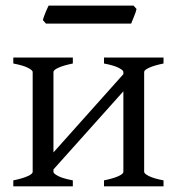

<svg xmlns="http://www.w3.org/2000/svg" viewBox="-20 -657 623 677"><path d="M346.7 0V-21Q379.9 -27.8 397.5 -35.9Q415 -43.9 415 -50.8V-335L168.5 -59.6V-50.8Q168.5 -44.9 184.8 -36.4Q201.2 -27.8 236.8 -21V0H26.9V-21Q60.1 -27.8 77.6 -35.9Q95.2 -43.9 95.2 -50.8V-403.3Q95.2 -409.2 78.9 -417.7Q62.5 -426.3 26.9 -433.1V-454.1H236.8V-433.1Q203.6 -426.3 186 -418.2Q168.5 -410.2 168.5 -403.3V-119.6L415 -395.5V-403.3Q415 -409.2 398.7 -417.7Q382.3 -426.3 346.7 -433.1V-454.1H556.6V-433.1Q523.4 -426.3 505.9 -418.2Q488.3 -410.2 488.3 -403.3V-50.8Q488.3 -44.9 504.6 -36.4Q521 -27.8 556.6 -21V0ZM461.4 -625.5Q460.4 -620.1 458 -613Q455.6 -606 452.6 -598.9Q449.7 -591.8 447 -585Q444.3 -578.1 442.4 -573.7H142.1L131.3 -585.9Q132.3 -591.3 134.8 -598.1Q137.2 -605 140.1 -612.1Q143.1 -619.1 146 -625.7Q148.9 -632.3 151.4 -637.2H450.7Z"/></svg>

Font: Gentium Unicode
Style: Regular
Weight: 400
Version: Version 1.009